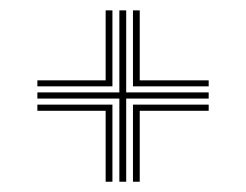

<svg xmlns="http://www.w3.org/2000/svg" viewBox="-20 -575 480 374"><path d="M212.5 -221V-383H52.8V-395H212.5V-554.8H225.8V-395H386.5V-383H225.8V-221ZM185.8 -221V-359.2H52.8V-371.2H199V-221ZM52.8 -406.8V-418.5H185.8V-554.8H199V-406.8ZM239 -221V-371.2H386.5V-359.2H252.2V-221ZM239 -406.8V-554.8H252.2V-418.5H386.5V-406.8Z"/></svg>

Font: Big Shoulders Inline Display Thin
Style: Regular
Weight: 400
Version: Version 2.002